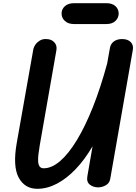

<svg xmlns="http://www.w3.org/2000/svg" viewBox="-20 -1173 853 1202"><path d="M213.5 9Q135 9 97 -61.2Q59 -131.5 85 -279L189 -866.5Q191.5 -879 201.8 -893.8Q212 -908.5 229.2 -919Q246.5 -929.5 269 -928.5Q301 -928.5 319.8 -908.5Q338.5 -888.5 333 -858L229 -264.5Q223.5 -232.5 220.5 -206Q217.5 -179.5 219 -160Q220.5 -140.5 228.8 -130Q237 -119.5 253.5 -119.5Q304 -119.5 356.8 -165Q409.5 -210.5 461.5 -296.2Q513.5 -382 561.8 -503.2Q610 -624.5 651 -776L668.5 -874.5Q673 -899 693.2 -913.8Q713.5 -928.5 744 -928.5Q780.5 -928.5 798.8 -909.2Q817 -890 811.5 -860.5L670 -52.5Q665 -25.5 641.8 -12.8Q618.5 0 594 0Q564 0 542.2 -17.2Q520.5 -34.5 527 -70L559.5 -257.5Q510.5 -173.5 453.5 -114Q396.5 -54.5 335.8 -22.8Q275 9 213.5 9ZM442.5 -1022.5Q407.5 -1022.5 386.5 -1041.5Q365.5 -1060.5 365.5 -1088Q365.5 -1116 386.5 -1134.5Q407.5 -1153 442.5 -1153H647Q682.5 -1153 702.8 -1134.5Q723 -1116 723 -1088Q723 -1061.5 702.8 -1042Q682.5 -1022.5 647 -1022.5Z"/></svg>

Font: Edu AU VIC WA NT Pre
Style: Bold
Weight: 700
Designer: Tina and Corey Anderson, Eben Sorkin, Mirko Velimirovic
Foundry: Google for Education
Version: Version 1.001